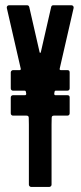

<svg xmlns="http://www.w3.org/2000/svg" viewBox="-20 -720 311 740"><path d="M262.2 -696.3Q264.6 -693.4 263.7 -689L210 -455.1Q209 -452.6 210.9 -451.2Q212.4 -449.7 214.4 -449.7H240.2Q248.5 -449.7 248.5 -440.9V-379.4Q248.5 -375.5 246.1 -373Q243.7 -370.6 240.2 -370.6H194.8Q191.4 -370.6 190.4 -367.2L189 -358.4Q189 -356 189.9 -355Q191.9 -353 193.4 -353H240.2Q248.5 -353 248.5 -344.7V-283.2Q248.5 -279.3 246.1 -276.9Q243.7 -274.4 240.2 -274.4H188Q179.2 -274.4 179.2 -266.1Q178.7 -257.3 178.7 -239.7V-8.3Q178.7 -4.9 176.3 -2.4Q173.3 0.5 169.9 0.5H100.1Q96.7 0.5 93.8 -2.4Q91.3 -4.9 91.3 -8.3V-239.7Q91.3 -257.3 90.8 -266.1Q90.8 -274.4 82 -274.4H29.8Q26.4 -274.4 23.9 -276.9Q21.5 -279.3 21.5 -283.2V-344.2Q21.5 -348.1 23.9 -350.6Q26.4 -353 29.8 -353H76.7Q78.1 -353 80.1 -355Q81.1 -356 81.1 -358.4L79.6 -367.2Q78.6 -370.6 75.2 -370.6H29.8Q26.4 -370.6 23.9 -373Q21.5 -375.5 21.5 -379.4V-440.9Q21.5 -444.3 23.9 -446.8Q26.9 -449.7 29.8 -449.7H55.7Q57.6 -449.7 59.1 -451.2Q60.5 -452.6 60.1 -454.6L6.3 -689Q5.4 -693.4 7.8 -696.3Q10.3 -699.7 14.6 -699.7H84.5Q90.8 -699.7 92.8 -692.9L132.8 -518.1Q132.8 -516.6 134.8 -516.6Q137.2 -516.6 137.2 -518.1L177.2 -692.9Q178.7 -699.7 185.5 -699.7H255.4Q259.8 -699.7 262.2 -696.3Z"/></svg>

Font: Silence Rounded
Style: Regular
Weight: 400
Designer: Lilo Joris
Foundry: Lilo Joris
Version: Version 1.019;Fontself Maker 3.5.7